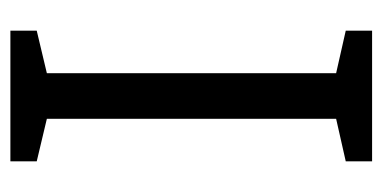

<svg xmlns="http://www.w3.org/2000/svg" viewBox="-208 -546 754 379"><g transform="rotate(-90 169.5 -357.0)"><path d="M298 0V-52L214 -71V-642L298 -662V-714H40V-662L124 -642V-71L40 -52V0Z"/></g></svg>

Font: Noto Sans Gujarati UI
Style: Regular
Weight: 400
Designer: Jelle Bosma - Monotype Design Team, Universal Thirst
Foundry: Monotype Imaging Inc.
Version: Version 2.106